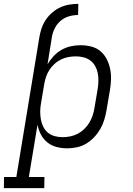

<svg xmlns="http://www.w3.org/2000/svg" viewBox="-69 -763 689 998"><path d="M136 -572Q140 -595 148 -618Q156 -641 170 -661.5Q184 -682 203.5 -698.5Q223 -715 245 -725Q267 -735 291 -739Q315 -743 338 -743L337 -685Q314 -685 290.5 -678.5Q267 -672 247.5 -656Q228 -640 216.5 -617.5Q205 -595 201 -572ZM161 215H-49L-48 157H16L136 -572H201L178 -428Q191 -451 209.5 -471Q228 -491 251 -504Q274 -517 299.5 -522.5Q325 -528 349 -528Q378 -528 405.5 -521Q433 -514 453 -497Q473 -480 485.5 -456Q498 -432 503.5 -405Q509 -378 508 -349.5Q507 -321 502 -292L485 -192Q481 -167 473.5 -142Q466 -117 453 -94Q440 -71 421.5 -51Q403 -31 380 -17Q357 -3 331 2.5Q305 8 280 8Q252 8 225 1Q198 -6 177 -23Q156 -40 143.5 -64Q131 -88 126 -115L81 157H162ZM256 -50Q276 -50 296 -54Q316 -58 334.5 -67.5Q353 -77 368.5 -92Q384 -107 395 -125Q406 -143 412.5 -162.5Q419 -182 422 -202L439 -302Q442 -322 442.5 -343Q443 -364 439 -383.5Q435 -403 425.5 -420Q416 -437 400.5 -448.5Q385 -460 365.5 -465Q346 -470 326 -470Q306 -470 286.5 -466.5Q267 -463 248.5 -454Q230 -445 214.5 -431Q199 -417 188 -400Q177 -383 170.5 -364Q164 -345 161 -326L144 -225Q140 -204 140 -183Q140 -162 143.5 -142Q147 -122 156 -104Q165 -86 180 -73.5Q195 -61 215 -55.5Q235 -50 256 -50Z"/></svg>

Font: Iosevka HT Light Extended
Style: Italic
Weight: 300
Width: 7
Italic angle: -9°
Monospace: yes
Designer: Belleve Invis
Foundry: Belleve Invis
Version: Version 32.3.0; ttfautohint (v1.8.4)